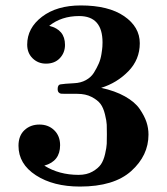

<svg xmlns="http://www.w3.org/2000/svg" viewBox="-20 -675 615 706"><path d="M48 -139Q48 -176 70 -196.5Q92 -217 125 -217Q158 -217 179.5 -196Q201 -175 201 -141Q201 -82 143 -66Q197 -32 269 -32Q299 -32 320 -44Q341 -56 351 -70.5Q361 -85 366.5 -109Q372 -133 372.5 -146.5Q373 -160 373 -181Q373 -203 372.5 -216.5Q372 -230 366 -254.5Q360 -279 349.5 -293Q339 -307 317 -318.5Q295 -330 264 -330H220Q209 -330 204.5 -330.5Q200 -331 196 -335Q192 -339 192 -348Q192 -364 204 -365Q215 -367 252 -369Q277 -370 296 -380.5Q315 -391 325.5 -408Q336 -425 343 -441Q350 -457 353 -476Q356 -495 356.5 -503.5Q357 -512 357 -519Q357 -616 271 -616Q206 -616 161 -580Q219 -566 219 -510Q219 -481 200 -461Q181 -441 149 -441Q120 -441 100 -460.5Q80 -480 80 -511Q80 -572 134.5 -613.5Q189 -655 277 -655Q379 -655 436.5 -615.5Q494 -576 494 -516Q494 -456 452 -413Q410 -370 352 -352Q403 -341 439.5 -320.5Q476 -300 493.5 -274.5Q511 -249 518.5 -226.5Q526 -204 526 -180Q526 -103 462.5 -46Q399 11 274 11Q176 11 112 -30.5Q48 -72 48 -139Z"/></svg>

Font: CMU Serif
Style: Bold
Weight: 700
Version: Version 0.7.0